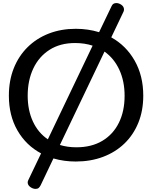

<svg xmlns="http://www.w3.org/2000/svg" viewBox="-20 -1036 987 1246"><path d="M210.9 189.9Q193.8 189.9 176.8 177.7Q159.7 165.5 159.7 147.9Q159.7 140.6 163.6 132.8L246.6 -40.5Q149.4 -92.3 93.5 -189Q37.6 -285.6 37.6 -415Q37.6 -512.7 69.1 -592.3Q100.6 -671.9 158.7 -729.5Q216.8 -787.1 296.4 -818.1Q376 -849.1 471.7 -849.1Q512.2 -849.1 550.3 -843.5Q588.4 -837.9 623 -827.1L704.6 -997.1Q712.9 -1016.1 734.9 -1016.1Q752 -1016.1 768.3 -1004.4Q784.7 -992.7 784.7 -974.1Q784.7 -967.8 781.7 -960.4L702.1 -793.5Q798.3 -740.2 854 -642.3Q909.7 -544.4 909.7 -415Q909.7 -317.9 877.7 -239.3Q845.7 -160.6 787.4 -104.5Q729 -48.3 648.7 -18.1Q568.4 12.2 471.7 12.2Q395 12.2 326.7 -7.8L243.7 166.5Q238.3 177.2 231 183.6Q223.6 189.9 210.9 189.9ZM290.5 -131.8 581.1 -739.7Q528.8 -756.8 467.3 -756.8Q370.1 -756.8 301.3 -712.6Q232.4 -668.5 196 -591.3Q159.7 -514.2 159.7 -415Q159.7 -321.3 193.4 -248Q227.1 -174.8 290.5 -131.8ZM475.6 -80.1Q573.7 -80.1 643.8 -121.8Q713.9 -163.6 751.2 -238.8Q788.6 -314 788.6 -414.1Q788.6 -508.8 754.6 -582.8Q720.7 -656.7 658.2 -701.2L368.7 -95.2Q418.5 -80.1 475.6 -80.1Z"/></svg>

Font: Cutive
Style: Regular
Weight: 400
Version: Version 1.100; ttfautohint (v1.8.4.7-5d5b)